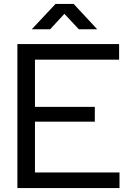

<svg xmlns="http://www.w3.org/2000/svg" viewBox="-20 -952 664 972"><path d="M68 0V-729H583V-650H157V-79H585V0ZM142 -336V-411H460V-336ZM141 -804 261 -932H353L472 -804H379L306 -882L234 -804Z"/></svg>

Font: Hubot Sans Condensed ExtraLight
Style: Regular
Weight: 400
Version: Version 2.000